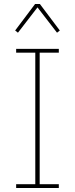

<svg xmlns="http://www.w3.org/2000/svg" viewBox="-20 -943 376 963"><path d="M61 0V-19H157V-679H61V-698H275V-679H179V-19H275V0ZM180 -923 280 -790 266 -779 168 -906 70 -779 56 -790 156 -923Z"/></svg>

Font: IBM Plex Sans Condensed Thin
Style: Regular
Weight: 100
Width: 3
Designer: Mike Abbink, Paul van der Laan, Pieter van Rosmalen
Foundry: Bold Monday
Version: Version 1.3